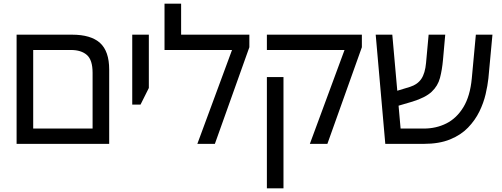

<svg xmlns="http://www.w3.org/2000/svg" viewBox="-20 -780 2720 1041"><path d="M70 0V-592H371Q473 -592 522.5 -547Q572 -502 572 -403V0ZM160 -83H482V-385Q482 -455 451 -482Q420 -509 365 -509H160Z M697 -213V-592H787V-303L742 -213Z M962 -592H1332V-524L1145 0H1050L1238 -509H872V-760H962Z M1660 0 1848 -509H1427V-592H1942V-524L1755 0ZM1427 241V-362H1517V241Z M2069 0 2017 -592H2107L2134 -288L2203 -309Q2244 -322 2264.5 -352.5Q2285 -383 2290 -439L2304 -592H2394L2382 -457Q2377 -401 2365.5 -357.5Q2354 -314 2320.5 -282.5Q2287 -251 2216 -229L2141 -207L2152 -83H2278Q2345 -83 2400.5 -111Q2456 -139 2492.5 -199Q2529 -259 2538 -355L2560 -592H2650L2628 -355Q2624 -317 2613 -269.5Q2602 -222 2579 -175Q2556 -128 2517.5 -88Q2479 -48 2420 -24Q2361 0 2278 0Z"/></svg>

Font: Go Noto Kurrent-Regular
Style: Regular
Weight: 400
Designer: Monotype Design Team
Foundry: Monotype Imaging Inc.
Version: Version 2.012; ttfautohint (v1.8.4.7-5d5b)